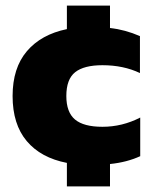

<svg xmlns="http://www.w3.org/2000/svg" viewBox="-20 -580 546 686"><path d="M219 2Q126 -16 75.5 -76Q25 -136 25 -237Q25 -337 76 -397Q127 -457 219 -476V-560H373V-480Q427 -474 480 -451V-319Q421 -347 346 -347Q280 -347 248.5 -322Q217 -297 217 -237Q217 -179 248 -153Q279 -127 346 -127Q417 -127 481 -160V-22Q433 0 373 6V86H219Z"/></svg>

Font: Kanit Bold
Style: Regular
Weight: 700
Designer: Katatrad Team
Foundry: CadsonDemak
Version: Version 1.000